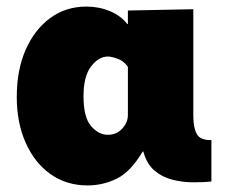

<svg xmlns="http://www.w3.org/2000/svg" viewBox="-20 -552 703 584"><path d="M246 12Q182 12 133.5 -22.5Q85 -57 58 -118Q31 -179 31 -257Q31 -339 58 -400.5Q85 -462 132.5 -497Q180 -532 243 -532Q281 -532 314.5 -518Q348 -504 367 -479H369V-520L568 -524V-199Q568 -164 578.5 -144.5Q589 -125 623 -126V0Q596 3 564 2.5Q532 2 502 -6Q472 -14 449 -34Q426 -54 416 -91H414Q377 -29 335 -8.5Q293 12 246 12ZM308 -142Q335 -142 352 -161Q369 -180 369 -202V-349Q357 -366 338.5 -373Q320 -380 308 -380Q280 -380 257 -350Q234 -320 234 -259Q234 -195 257 -168.5Q280 -142 308 -142Z"/></svg>

Font: Murecho Black
Style: Regular
Weight: 900
Designer: Neil Summerour
Foundry: Positype
Version: Version 1.010; ttfautohint (v1.8.3)